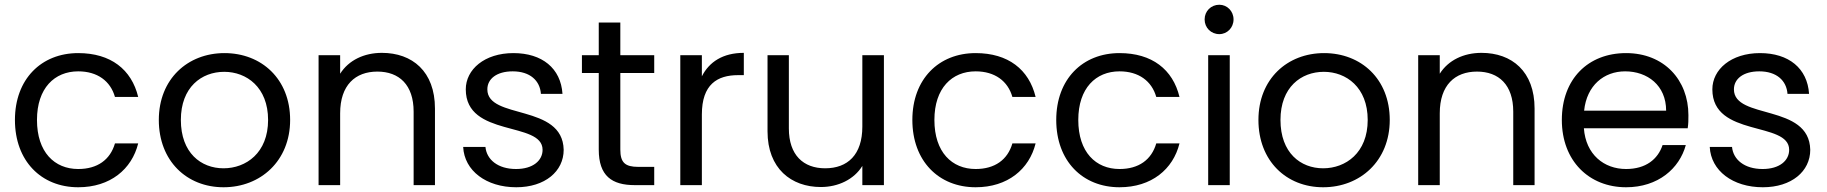

<svg xmlns="http://www.w3.org/2000/svg" viewBox="-20 -781 7708 810"><path d="M43 -275C43 -102 154 9 310 9C445 9 536 -67 563 -176H465C445 -107 391 -68 310 -68C210 -68 136 -139 136 -275C136 -409 210 -480 310 -480C391 -480 446 -439 465 -372H563C535 -488 447 -557 310 -557C154 -557 43 -447 43 -275Z M1204 -275C1204 -448 1083 -557 927 -557C772 -557 650 -448 650 -275C650 -102 768 9 923 9C1079 9 1204 -102 1204 -275ZM743 -275C743 -413 830 -478 926 -478C1020 -478 1111 -413 1111 -275C1111 -136 1018 -71 923 -71C828 -71 743 -136 743 -275Z M1725 0H1815V-323C1815 -480 1719 -558 1591 -558C1516 -558 1451 -527 1415 -470V-548H1324V0H1415V-303C1415 -422 1479 -479 1572 -479C1664 -479 1725 -423 1725 -310Z M2358 -149C2354 -345 2036 -275 2036 -404C2036 -448 2075 -480 2143 -480C2216 -480 2258 -441 2262 -385H2353C2346 -493 2267 -557 2146 -557C2024 -557 1945 -488 1945 -404C1945 -200 2269 -271 2269 -149C2269 -104 2229 -68 2157 -68C2080 -68 2033 -108 2028 -161H1934C1939 -61 2031 9 2158 9C2279 9 2358 -58 2358 -149Z M2506 -150C2506 -39 2561 0 2658 0H2740V-77H2673C2617 -77 2597 -95 2597 -150V-473H2740V-548H2597V-686H2506V-548H2435V-473H2506Z M2941 -298C2941 -425 3006 -464 3094 -464H3118V-558C3030 -558 2972 -520 2941 -459V-548H2850V0H2941Z M3709 -548H3618V-247C3618 -128 3556 -71 3461 -71C3369 -71 3308 -127 3308 -239V-548H3218V-227C3218 -70 3318 8 3443 8C3516 8 3583 -24 3618 -81V0H3709Z M3829 -275C3829 -102 3940 9 4096 9C4231 9 4322 -67 4349 -176H4251C4231 -107 4177 -68 4096 -68C3996 -68 3922 -139 3922 -275C3922 -409 3996 -480 4096 -480C4177 -480 4232 -439 4251 -372H4349C4321 -488 4233 -557 4096 -557C3940 -557 3829 -447 3829 -275Z M4436 -275C4436 -102 4547 9 4703 9C4838 9 4929 -67 4956 -176H4858C4838 -107 4784 -68 4703 -68C4603 -68 4529 -139 4529 -275C4529 -409 4603 -480 4703 -480C4784 -480 4839 -439 4858 -372H4956C4928 -488 4840 -557 4703 -557C4547 -557 4436 -447 4436 -275Z M5124 -637C5157 -637 5184 -664 5184 -699C5184 -734 5157 -761 5124 -761C5089 -761 5062 -734 5062 -699C5062 -664 5089 -637 5124 -637ZM5077 0H5168V-548H5077Z M5843 -275C5843 -448 5722 -557 5566 -557C5411 -557 5289 -448 5289 -275C5289 -102 5407 9 5562 9C5718 9 5843 -102 5843 -275ZM5382 -275C5382 -413 5469 -478 5565 -478C5659 -478 5750 -413 5750 -275C5750 -136 5657 -71 5562 -71C5467 -71 5382 -136 5382 -275Z M6364 0H6454V-323C6454 -480 6358 -558 6230 -558C6155 -558 6090 -527 6054 -470V-548H5963V0H6054V-303C6054 -422 6118 -479 6211 -479C6303 -479 6364 -423 6364 -310Z M6836 -480C6930 -480 7009 -421 7009 -314H6663C6674 -421 6747 -480 6836 -480ZM6994 -169C6974 -109 6923 -68 6840 -68C6747 -68 6670 -129 6662 -240H7100C7103 -259 7103 -275 7103 -295C7103 -444 7000 -557 6840 -557C6680 -557 6569 -448 6569 -275C6569 -102 6684 9 6840 9C6975 9 7065 -70 7092 -169Z M7617 -149C7613 -345 7295 -275 7295 -404C7295 -448 7334 -480 7402 -480C7475 -480 7517 -441 7521 -385H7612C7605 -493 7526 -557 7405 -557C7283 -557 7204 -488 7204 -404C7204 -200 7528 -271 7528 -149C7528 -104 7488 -68 7416 -68C7339 -68 7292 -108 7287 -161H7193C7198 -61 7290 9 7417 9C7538 9 7617 -58 7617 -149Z"/></svg>

Font: Matrixport Regular
Style: Regular
Weight: 400
Designer: Ninad Kale (Devanagari), Jonny Pinhorn (Latin)
Foundry: Indian Type Foundry
Version: Version 3.200;PS 1.000;hotconv 16.6.54;makeotf.lib2.5.65590